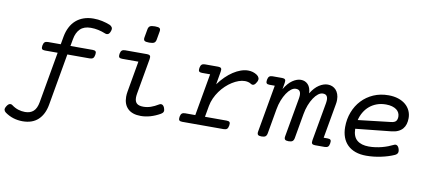

<svg xmlns="http://www.w3.org/2000/svg" viewBox="-127 -947 3201 1431"><g transform="rotate(10 1473.0 -232.0)"><path d="M276.4 -412.1 287.1 -472.2Q294.4 -512.2 310.8 -543.9Q327.1 -575.7 352.1 -597.7Q377 -619.6 410.2 -631.3Q443.4 -643.1 484.4 -643.1Q519 -643.1 550.5 -636.2Q582 -629.4 609.9 -618.2Q622.1 -612.8 628.4 -602.3Q634.8 -591.8 627.9 -573.2Q621.1 -553.2 610.4 -548.6Q599.6 -543.9 587.9 -548.8Q561.5 -559.6 533.7 -565.7Q505.9 -571.8 476.6 -571.8Q424.8 -571.8 396.5 -543.9Q368.2 -516.1 359.4 -465.8L349.6 -412.1H518.6Q535.2 -412.1 541 -404.8Q546.9 -397.5 543.5 -378.9Q540.5 -360.4 532 -353Q523.4 -345.7 506.8 -345.7H337.9L269 46.9Q255.9 121.1 212.2 161.9Q168.5 202.6 94.7 202.6Q59.1 202.6 25.4 192.4Q-8.3 182.1 -38.1 160.6Q-48.8 152.8 -51.3 141.6Q-53.7 130.4 -42.5 112.8Q-31.7 95.7 -20.5 93Q-9.3 90.3 0.5 97.7Q23.9 115.2 49.3 123.3Q74.7 131.3 101.1 131.3Q141.1 131.3 164.8 109.6Q188.5 87.9 196.8 40.5L264.6 -345.7H168Q151.4 -345.7 145.8 -353Q140.1 -360.4 143.1 -378.9Q146.5 -397.5 154.8 -404.8Q163.1 -412.1 179.7 -412.1Z M974.6 -570.3Q971.7 -553.2 961.2 -545.9Q950.7 -538.6 922.9 -538.6Q895 -538.6 887 -545.9Q878.9 -553.2 881.8 -570.3L893.1 -633.8Q896 -650.9 906.7 -658.2Q917.5 -665.5 945.3 -665.5Q973.1 -665.5 981 -658.2Q988.8 -650.9 985.8 -633.8ZM745.1 -384.8Q728.5 -384.8 722.9 -392.1Q717.3 -399.4 720.2 -418Q723.6 -436.5 731.9 -443.8Q740.2 -451.2 756.8 -451.2H922.9Q939.5 -451.2 945.3 -443.8Q951.2 -436.5 947.8 -418L900.9 -151.4Q899.4 -142.6 898.4 -134.3Q897.5 -126 897.5 -119.1Q897.5 -88.4 913.1 -74.5Q928.7 -60.5 962.9 -60.5Q991.2 -60.5 1018.6 -69.8Q1045.9 -79.1 1076.2 -97.7Q1088.4 -105 1099.1 -100.3Q1109.9 -95.7 1116.7 -78.6Q1123.5 -61 1119.6 -50.3Q1115.7 -39.6 1102.1 -31.7Q1027.3 10.7 955.6 10.7Q891.6 10.7 857.9 -21.7Q824.2 -54.2 824.2 -111.8Q824.2 -131.3 827.6 -149.9L868.7 -384.8Z M1460.9 -451.2Q1477.5 -451.2 1483.4 -443.8Q1489.3 -436.5 1485.8 -418L1468.8 -319.3Q1492.7 -352.1 1519.5 -378.4Q1546.4 -404.8 1574.7 -423.3Q1603 -441.9 1631.6 -451.9Q1660.2 -461.9 1687 -461.9Q1723.6 -461.9 1753.4 -442.4Q1766.1 -434.1 1771.2 -421.1Q1776.4 -408.2 1766.6 -389.6Q1747.1 -352.1 1723.1 -367.7Q1712.9 -374.5 1700.9 -377.4Q1689 -380.4 1676.3 -380.4Q1653.8 -380.4 1629.6 -371.8Q1605.5 -363.3 1581.3 -348.1Q1557.1 -333 1534.7 -311.8Q1512.2 -290.5 1493.9 -265.1Q1475.6 -239.7 1462.4 -210.7Q1449.2 -181.6 1443.8 -151.4L1428.7 -66.4H1593.3Q1609.9 -66.4 1615.7 -59.1Q1621.6 -51.8 1618.2 -33.2Q1615.2 -14.6 1606.9 -7.3Q1598.6 0 1582 0H1267.6Q1251 0 1245.1 -7.3Q1239.3 -14.6 1242.2 -33.2Q1245.6 -51.8 1253.9 -59.1Q1262.2 -66.4 1278.8 -66.4H1355.5L1411.6 -384.8H1349.6Q1333 -384.8 1327.4 -392.1Q1321.8 -399.4 1324.7 -418Q1328.1 -436.5 1336.4 -443.8Q1344.7 -451.2 1361.3 -451.2Z M1900.9 -384.8H1860.8Q1844.2 -384.8 1838.6 -392.1Q1833 -399.4 1835.9 -418Q1839.4 -436.5 1847.7 -443.8Q1856 -451.2 1872.6 -451.2H1945.3Q1961.9 -451.2 1967.8 -443.8Q1973.6 -436.5 1970.2 -418L1961.9 -369.6Q1989.7 -417 2022.7 -439.5Q2055.7 -461.9 2085.9 -461.9Q2118.2 -461.9 2139.4 -439.7Q2160.6 -417.5 2163.1 -373.5Q2190.9 -418.9 2224.4 -440.4Q2257.8 -461.9 2289.6 -461.9Q2307.6 -461.9 2323.5 -455.3Q2339.4 -448.7 2351.1 -436Q2362.8 -423.3 2369.6 -404.5Q2376.5 -385.7 2376.5 -361.3Q2376.5 -353 2375.7 -344.5Q2375 -335.9 2373 -326.2L2327.1 -66.4H2357.4Q2374 -66.4 2379.9 -59.1Q2385.7 -51.8 2382.3 -33.2Q2379.4 -14.6 2371.1 -7.3Q2362.8 0 2346.2 0H2273.4Q2256.8 0 2250.7 -7.3Q2244.6 -14.6 2248 -33.2L2299.3 -322.3Q2300.3 -329.1 2301 -335.7Q2301.8 -342.3 2301.8 -347.7Q2301.8 -368.2 2293 -378.9Q2284.2 -389.6 2264.6 -389.6Q2247.1 -389.6 2229.2 -376Q2211.4 -362.3 2195.6 -338.4Q2179.7 -314.5 2167.2 -282.5Q2154.8 -250.5 2148.4 -213.4L2115.7 -26.9Q2112.8 -9.8 2103.5 -2.4Q2094.2 4.9 2073.7 4.9Q2053.2 4.9 2046.4 -2.4Q2039.6 -9.8 2042.5 -26.9L2094.7 -322.3Q2095.7 -329.1 2096.4 -335.4Q2097.2 -341.8 2097.2 -347.7Q2097.2 -368.2 2088.4 -378.9Q2079.6 -389.6 2060.1 -389.6Q2042.5 -389.6 2024.7 -376Q2006.8 -362.3 1991 -338.4Q1975.1 -314.5 1962.6 -282.5Q1950.2 -250.5 1943.8 -213.4L1911.1 -26.9Q1908.2 -9.8 1898.9 -2.4Q1889.6 4.9 1869.1 4.9Q1848.6 4.9 1841.8 -2.4Q1835 -9.8 1837.9 -26.9Z M2871.6 -32.2Q2851.1 -22.9 2826.2 -15.1Q2801.3 -7.3 2774.2 -1.5Q2747.1 4.4 2718.5 7.6Q2689.9 10.7 2661.6 10.7Q2615.2 10.7 2579.8 -2Q2544.4 -14.6 2520 -38.6Q2495.6 -62.5 2483.2 -96.4Q2470.7 -130.4 2470.7 -172.9Q2470.7 -233.4 2491 -286.1Q2511.2 -338.9 2547.9 -377.9Q2584.5 -417 2635.7 -439.5Q2687 -461.9 2749.5 -461.9Q2790 -461.9 2822.8 -451.2Q2855.5 -440.4 2878.2 -421.4Q2900.9 -402.3 2913.1 -376.2Q2925.3 -350.1 2925.3 -319.8Q2925.3 -294.9 2919.2 -274.4Q2913.1 -253.9 2899.9 -238.5Q2886.7 -223.1 2865.7 -213.4Q2844.7 -203.6 2814.9 -200.7L2546.9 -172.9Q2547.9 -113.3 2580.1 -86.7Q2612.3 -60.1 2668.9 -60.1Q2693.4 -60.1 2718.3 -63.5Q2743.2 -66.9 2766.6 -73Q2790 -79.1 2811.8 -87.4Q2833.5 -95.7 2852.1 -105Q2864.3 -111.3 2875 -105.5Q2885.7 -99.6 2891.6 -81.1Q2897.5 -62 2892.3 -50.5Q2887.2 -39.1 2871.6 -32.2ZM2742.2 -391.1Q2704.1 -391.1 2673.1 -379.6Q2642.1 -368.2 2618.4 -348.1Q2594.7 -328.1 2578.4 -300.5Q2562 -272.9 2554.2 -240.2L2799.8 -268.6Q2828.1 -271.5 2838.1 -283.7Q2848.1 -295.9 2848.1 -317.4Q2848.1 -332.5 2841.6 -346.2Q2835 -359.9 2821.8 -369.6Q2808.6 -379.4 2788.6 -385.3Q2768.6 -391.1 2742.2 -391.1Z"/></g></svg>

Font: Courier Prime
Style: Italic
Weight: 400
Monospace: yes
Designer: Alan Dague-Greene
Foundry: Quote-Unquote Apps
Version: Version 1.202